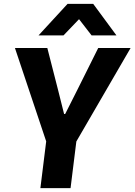

<svg xmlns="http://www.w3.org/2000/svg" viewBox="-20 -976 698 996"><path d="M225 -226.5 57.5 -727H225.5L280 -514L312.5 -384.5H318L383 -513.5L489.5 -727H657.5L367 -226.5ZM189.5 0 229.5 -322.5H386L346 0ZM180 -792.5 330.5 -956H463.5L584 -792.5H455L390 -876.5L309.5 -792.5Z"/></svg>

Font: Spline Sans Mono
Style: Italic
Weight: 400
Italic angle: -4°
Monospace: yes
Designer: Eben Sorkin, Mirko Velimirovic
Foundry: Sorkin Type
Version: Version 1.004